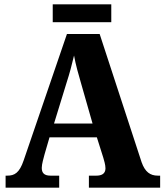

<svg xmlns="http://www.w3.org/2000/svg" viewBox="-20 -872 764 892"><path d="M225 -769H497V-852H225ZM6 0H255V-56H214C185 -56 174 -69 174 -92C174 -110 183 -139 187 -155L210 -234H430L460 -139C463 -128 470 -107 470 -90C470 -64 451 -56 428 -56H393V0H724V-56H713C678 -56 654 -73 638 -118L443 -714H291L90 -127C70 -68 47 -56 14 -56H6ZM231 -298 290 -490C303 -530 314 -571 324 -614C332 -570 344 -528 356 -487L410 -298Z"/></svg>

Font: Noto Serif Georgian SemiCondensed ExtraBold
Style: Regular
Weight: 800
Width: 4
Designer: Monotype Design Team, Akaki Razmadze
Foundry: Google LLC
Version: Version 2.003